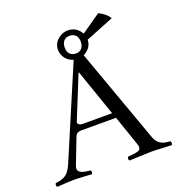

<svg xmlns="http://www.w3.org/2000/svg" viewBox="-148 -951 994 1076"><g transform="rotate(-20 349.5 -413.0)"><path d="M260.7 -277.8H439.5L343.3 -555.2H340.3L235.4 -296.4Q236.3 -280.3 260.7 -277.8ZM147.5 -68.8Q131.8 -27.8 196.3 -20Q205.6 -19 216.3 -18.1Q224.6 -6.3 216.3 4.9Q200.7 4.4 171.9 2.4Q131.3 0 108.4 0Q86.4 0 52.7 2.4Q25.4 4.4 9.3 4.9Q1 -6.8 9.3 -18.1Q62.5 -21.5 87.4 -53.2Q99.6 -69.3 109.4 -91.8L339.4 -632.8Q296.9 -645.5 280.8 -686Q275.9 -700.2 275.4 -713.9Q275.4 -758.8 316.9 -785.2Q339.4 -798.8 363.8 -798.8Q410.6 -798.8 437.5 -759.3Q440.4 -754.9 442.4 -751L557.6 -831.1Q600.6 -810.5 619.6 -778.8L475.6 -721.2Q461.4 -714.8 451.7 -711.9Q450.7 -666.5 408.7 -641.6Q404.3 -639.2 400.9 -637.2L602.5 -76.2Q618.7 -30.3 664.1 -21.5Q674.3 -19.5 692.4 -18.1Q700.7 -6.3 692.4 4.9Q677.2 4.4 645 2.9Q595.7 0 571.3 0Q547.9 0 490.7 2.9Q454.6 4.9 440.4 4.9Q432.1 -6.8 440.4 -18.1Q498.5 -22.5 509.8 -30.8Q521 -41.5 514.6 -62L451.2 -246.1H242.7Q216.8 -246.1 208.5 -226.1Q208 -224.6 207.5 -224.1ZM363.8 -767.1Q325.2 -767.1 316.9 -728.5Q315.4 -721.2 315.4 -713.9Q315.4 -675.3 346.2 -664.1Q355 -661.1 363.8 -661.1Q399.9 -661.1 409.7 -697.3Q411.6 -706.1 411.6 -713.9Q411.6 -755.9 377.9 -765.1Q370.6 -767.1 363.8 -767.1Z"/></g></svg>

Font: Linux Libertine Display O
Style: Regular
Weight: 400
Designer: Philipp H. Poll
Foundry: Philipp H. Poll
Version: Version 5.0.9